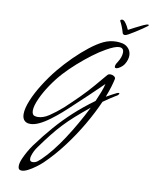

<svg xmlns="http://www.w3.org/2000/svg" viewBox="-103 -825 904 1136"><g transform="rotate(10 349.0 -257.5)"><path d="M537 -749Q547 -749 555.5 -738.5Q564 -728 571 -715.5Q578 -703 581 -695Q598 -704 621 -716Q644 -728 664.5 -737.5Q685 -747 694 -747Q698 -747 698 -743Q698 -741 695.5 -739Q693 -737 690 -735Q683 -729 665.5 -717.5Q648 -706 628 -693Q608 -680 591.5 -671Q575 -662 569 -662Q557 -662 554 -672Q550 -688 541.5 -709Q533 -730 528 -738Q527 -739 527 -742Q527 -745 530.5 -747Q534 -749 537 -749ZM106 234Q85 234 85 210Q85 190 97 163Q107 141 119 119.5Q131 98 146 77Q196 9 244 -46Q292 -101 346 -150.5Q400 -200 466 -248Q480 -280 490.5 -307Q501 -334 506 -357Q502 -353 480 -331.5Q458 -310 418 -272L356 -214Q314 -174 285 -148.5Q256 -123 225 -100Q154 -47 109 -47Q98 -47 95 -48Q60 -56 60 -99Q60 -132 80 -181Q100 -230 134.5 -284.5Q169 -339 206 -384Q244 -430 286.5 -472Q329 -514 372 -547.5Q415 -581 451 -598Q487 -615 528 -615Q536 -615 545 -614Q554 -613 564 -611Q586 -606 601 -588.5Q616 -571 616 -546Q616 -521 599 -493Q591 -481 578 -471.5Q565 -462 555 -460H552Q543 -460 543 -467V-469Q543 -480 554 -496Q576 -530 576 -558Q576 -586 549 -586Q524 -586 473 -557Q437 -537 396.5 -506.5Q356 -476 316.5 -441Q277 -406 244 -370Q211 -334 180.5 -289Q150 -244 131 -202Q110 -156 110 -128Q110 -101 129 -97Q134 -96 138 -95.5Q142 -95 144 -95Q177 -95 213 -119Q249 -143 290 -179Q334 -220 373.5 -259.5Q413 -299 446 -338L490 -390L508 -411Q514 -418 526 -418Q538 -418 547.5 -411.5Q557 -405 556 -396Q552 -376 543.5 -347.5Q535 -319 521 -283Q541 -294 556.5 -302.5Q572 -311 583 -316Q591 -319 594 -318Q597 -318 597 -315Q597 -312 592 -306.5Q587 -301 578 -297Q567 -291 549.5 -279Q532 -267 507 -250Q477 -181 433.5 -106.5Q390 -32 337.5 37.5Q285 107 227 163Q210 179 187.5 195.5Q165 212 143.5 223Q122 234 106 234ZM161 173Q178 173 191.5 162Q205 151 212 144Q270 88 331 -5Q392 -98 445 -204Q397 -165 361 -133Q325 -101 295.5 -69.5Q266 -38 237.5 -2Q209 34 176 80Q155 108 146 140Q145 143 144.5 147Q144 151 144 156Q144 173 161 173Z"/></g></svg>

Font: Allison
Style: Regular
Weight: 400
Designer: Robert E. Leuschke
Foundry: Robert E. Leuschke
Version: Version 1.010; ttfautohint (v1.8.3)